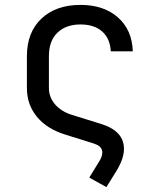

<svg xmlns="http://www.w3.org/2000/svg" viewBox="-20 -580 640 785"><path d="M345 146 388 76Q402 52 397 34Q392 16 364 7L246 -30Q172 -53 131 -102.5Q90 -152 90 -220V-350Q90 -448 149.5 -504Q209 -560 309 -560Q404 -560 462 -509Q520 -458 523 -370H433Q430 -423 397.5 -451.5Q365 -480 309 -480Q250 -480 215 -446.5Q180 -413 180 -351V-220Q180 -183 204.5 -154Q229 -125 272 -111L394 -73Q468 -50 483 0.5Q498 51 456 119L415 185Z"/></svg>

Font: JetBrainsMono NFM
Style: Regular
Weight: 400
Monospace: yes
Designer: Philipp Nurullin, Konstantin Bulenkov
Foundry: JetBrains
Version: Version 2.304; ttfautohint (v1.8.4.7-5d5b);Nerd Fonts 3.3.0